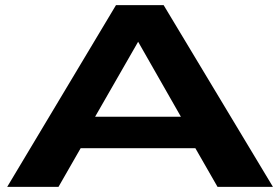

<svg xmlns="http://www.w3.org/2000/svg" viewBox="-20 -725 1086 745"><path d="M8 0 430 -705H615L1039 0H824L738 -150H293L207 0ZM349 -272H682L516 -563Z"/></svg>

Font: Georama ExtraExtended SemiBold
Style: Regular
Weight: 600
Width: 8
Designer: Jean-Baptiste Levee
Foundry: Production Type
Version: Version 1.000